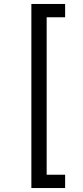

<svg xmlns="http://www.w3.org/2000/svg" viewBox="-20 -812 419 967"><path d="M138 -792H308V-725H215V68H308V135H138Z"/></svg>

Font: Noto Sans Bengali UI ExtraCondensed
Style: Regular
Weight: 400
Width: 2
Designer: Jelle Bosma - Monotype Design Team
Foundry: Monotype Imaging Inc.
Version: Version 2.003